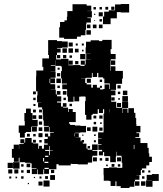

<svg xmlns="http://www.w3.org/2000/svg" viewBox="-20 -912 808 953"><path d="M73 -109H49V-129H39V-173H48V-194H74V-173H75V-197H98V-201H81V-221H101V-204H105V-227H137V-204H144V-200H170V-174H174H198V-194H217V-200H200V-222H217V-233H203V-249H219V-235H229V-253H247V-256H226V-282H223V-259H199V-283H222V-287H197V-314H194V-342H192V-369H189V-379H169V-403H185V-404H164V-438H166V-459H159V-489V-533H160V-562H195V-580H190V-622H223V-639H219V-683V-713H263V-708H288V-706H316V-676H288V-674H263V-671H281V-651H263V-639H279V-623H263V-639H259V-617H282V-620H320V-588H343V-589H379V-585H400V-591H381V-611H401V-592H405V-617H430V-618H408V-644H430V-645H405V-677H430H407V-705H430V-712H472V-708H488V-714H534V-668H529V-650H530V-644H554V-618H530V-612H528V-584H527V-560H529V-583H553V-560H590V-522H586V-496H558V-494H556V-466H530V-463H553V-439H532V-407H557V-377H586V-406H616V-376H587V-351H589V-373H613V-352H617V-375H645V-352H652V-326H656V-297H657V-287H677V-255H657V-251H671V-231H652V-227H677V-202H712V-178H718V-151H721V-134H734V-108H721V-91H706V-76H684V-68H679V-43H657V-42H672V-20H650V-12H672V10H650V-12H647V15H623V21H579V12H558V-12H553V11H529V-13H552H523V-15H495V-44H494V-78H521V-81H561V-79H587V-104H584V-133H583V-159V-139H559V-159H557V-135H555V-107H527V-135H525V-137H497V-157H491V-141H471V-161H487V-168H468V-194H484V-197H467V-225H484V-227H467V-255H494V-288V-314V-348H497V-370H491V-351H471V-370H465V-347H440V-342H434V-318H408V-342H402V-380V-410H405V-432H402V-433H380V-432H373V-409H349V-432H345V-407H317V-433H313V-469H289V-493H312V-497H287V-523H283V-559H287V-582H282V-585H255V-557H231V-556H256V-526H231V-523H253V-499H230V-494H254V-468H231V-467H257V-443H262V-460H280V-442H263V-434H284V-408H263V-403H283V-383H292V-400H310V-382H293V-378H318V-356H321V-371H341V-356H356V-306H323V-298H328V-292H352V-289H379V-287H407V-255H379V-253H352V-251H371V-231H355V-230H380V-211H385V-217H397V-205H391V-199H409V-175H415V-169H437V-195H465V-167H439V-133H437V-105H416V-96H366V-98H338V-99H331V-91H271V-97H260V-72H223V-49H199V-71H195V-47H167V-71H164V-48H138V-74H161V-77H137V-101H131V-104H104V-107H77V-129H73ZM341 -681H321V-701H341ZM366 -686H356V-696H366ZM396 -686H386V-696H396ZM312 -650H290V-672H312ZM342 -650H320V-672H342ZM370 -652H352V-670H370ZM395 -657H387V-665H395ZM404 -618H378V-644H404ZM309 -623H293V-639H309ZM337 -625H325V-637H337ZM254 -588H232V-585H255V-613H254ZM552 -590H530V-612H552ZM341 -591H321V-611H341ZM369 -593H353V-609H369ZM227 -561V-580V-561ZM276 -566H266V-576H276ZM472 -554H492H472ZM408 -524H382V-523H403V-500H410V-493H433V-477H441V-491H461V-477H476V-486H486V-476H477V-468H492V-470H499V-493H523V-470H526V-494H524V-522V-498H498V-522H492V-528H468V-550H462V-530H440V-550H436V-526H408ZM279 -533H263V-549H279ZM282 -500H260V-522H282ZM229 -500V-521H226V-500ZM431 -501H411V-521H431ZM487 -505H475V-517H487ZM579 -473H563V-489H579ZM277 -475H265V-487H277ZM612 -440H590V-462H612ZM310 -442H292V-460H310ZM158 -444H144V-458H158ZM577 -445H565V-457H577ZM615 -407H587V-435H615ZM549 -413H533V-429H549ZM307 -415H295V-427H307ZM157 -415H145V-427H157ZM575 -417H567V-425H575ZM581 -381H561V-401H581ZM337 -385H325V-397H337ZM156 -386H146V-396H156ZM103 -229H79V-253H73V-289H103V-311H101V-351H109V-373H133V-351H141V-317H167V-285H139V-283H163V-259H139V-283H135V-257H109V-253H103ZM526 -354V-370H525V-354ZM158 -354H144V-368H158ZM188 -354H174V-368H188ZM160 -322H142V-340H160ZM190 -322H172V-340H190ZM489 -323H473V-339H489ZM458 -324H444V-338H458ZM189 -293H173V-309H189ZM457 -295H445V-307H457ZM485 -297H477V-305H485ZM463 -259H439V-283H463ZM190 -262H172V-280H190ZM430 -262H412V-280H430ZM489 -263H473V-279H489ZM191 -231H171V-251H191ZM351 -235V-250H349V-235ZM128 -234H114V-248H128ZM157 -235H145V-247H157ZM455 -237H447V-245H455ZM394 -238H388V-244H394ZM158 -204H144V-218H158ZM187 -205H175V-217H187ZM456 -206H446V-216H456ZM647 -172V-193H644V-172ZM188 -174H174V-188H188ZM224 -168H204V-163H223V-142H227V-165H242V-167H227V-187H224ZM427 -175H415V-187H427ZM618 -172V-186V-172ZM463 -139H439V-163H463ZM204 -133H220V-139H204ZM461 -111H441V-131H461ZM581 -111H561V-131H581ZM519 -113H503V-129H519ZM194 -111H199V-128H194ZM487 -115H475V-127H487ZM201 -103H220V-109H201ZM77 -75H45V-107H77ZM44 -78H18V-104H44ZM130 -82H112V-100H130ZM548 -84H534V-98H548ZM577 -85H565V-97H577ZM97 -85H85V-97H97ZM515 -87H507V-95H515ZM201 -73H222V-79H201ZM41 -51H21V-71H41ZM71 -51H51V-71H71ZM249 -53H233V-69H249ZM129 -53H113V-69H129ZM97 -55H85V-67H97ZM697 -55H685V-67H697ZM726 -56H716V-66H726ZM737 15H705V-17H734V-48H768V-14H737ZM734 -18H708V-44H734ZM253 -19H229V-43H253ZM218 -24H204V-38H218ZM97 -25H85V-37H97ZM697 -25H685V-37H697ZM36 -26H26V-36H36ZM186 -26H176V-36H186ZM65 -27H57V-35H65ZM154 -28H148V-34H154ZM226 14H196V-16H226ZM702 10H680V-12H702ZM191 9H171V-11H191ZM124 2H118V-4H124ZM529 -792H491V-830H497V-854H520V-861H551V-890H579V-892H621V-850H579V-852H560V-821H529ZM362 -719H298V-725H274V-777H278V-803H300V-811H312V-829H314V-857H340V-891H380H410V-884H433V-858H414V-857H436V-825H414V-822H431V-800H409V-792H407V-764H404V-737H381V-730H362ZM548 -863H532V-879H548ZM517 -864H503V-878H517ZM486 -865H474V-877H486ZM456 -865H444V-877H456ZM490 -831H470V-851H490ZM453 -838H447V-844H453ZM486 -805H474V-817H486ZM452 -809H448V-813H452ZM429 -772H411V-790H429ZM459 -772H441V-790H459ZM489 -772H471V-790H489ZM431 -740H409V-762H431Z"/></svg>

Font: Rubik Storm
Style: Regular
Weight: 400
Designer: Hubert and Fischer, NaN
Foundry: Hubert and Fischer, NaN
Version: Version 2.201